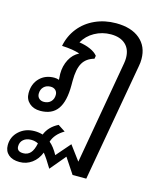

<svg xmlns="http://www.w3.org/2000/svg" viewBox="-176 -680 919 1097"><g transform="rotate(15 283.5 -131.5)"><path d="M566 -425Q566 -403 562 -384L438 316H357L296 224L219 316Q187 262 165 235Q149 276 117 299.5Q85 323 44 323Q2 323 -21.5 302.5Q-45 282 -45 247Q-45 197 -8 163.5Q29 130 84 130Q108 130 132 137Q152 87 206 60L249 88Q196 119 181 166Q208 188 232 232L305 148L369 234L476 -376Q479 -393 479 -408Q479 -460 448 -488.5Q417 -517 362 -517Q310 -517 266 -492.5Q222 -468 199 -426Q235 -421 264.5 -408Q294 -395 309 -376L306 -358Q259 -345 238.5 -309Q218 -273 218 -203V-177Q218 -82 185 -36Q152 10 83 10Q43 10 18 -12.5Q-7 -35 -7 -71Q-7 -126 26.5 -160Q60 -194 113 -194Q128 -194 141 -189Q139 -215 139 -224Q139 -271 159 -309Q179 -347 214 -364Q176 -378 108 -381Q120 -442 157 -488.5Q194 -535 250.5 -560.5Q307 -586 374 -586Q464 -586 515 -543Q566 -500 566 -425ZM146 -101Q146 -118 135 -128.5Q124 -139 106 -139Q81 -139 65.5 -123.5Q50 -108 50 -83Q50 -66 61 -55.5Q72 -45 90 -45Q115 -45 130.5 -60.5Q146 -76 146 -101ZM119 193Q100 183 77 183Q49 183 31.5 198Q14 213 14 238Q14 269 52 269Q78 269 94.5 251Q111 233 119 193Z"/></g></svg>

Font: Sarabun
Style: Italic
Weight: 400
Italic angle: -10°
Designer: Suppakit Chalermlarp | Katatrad Co.,Ltd.
Foundry: Cadson Demak Co.,Ltd.
Version: Version 1.000; ttfautohint (v1.6)